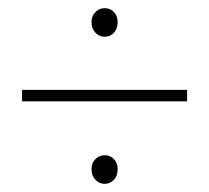

<svg xmlns="http://www.w3.org/2000/svg" viewBox="-20 -564 512 470"><path d="M34 -316V-344H438V-316ZM236 -114Q223 -114 213.5 -124Q204 -134 204 -150Q204 -165 213.5 -174.5Q223 -184 236 -184Q250 -184 259 -174.5Q268 -165 268 -150Q268 -134 259 -124Q250 -114 236 -114ZM236 -474Q223 -474 213.5 -484Q204 -494 204 -510Q204 -525 213.5 -534.5Q223 -544 236 -544Q250 -544 259 -534.5Q268 -525 268 -510Q268 -494 259 -484Q250 -474 236 -474Z"/></svg>

Font: Source Sans 3 Variable
Style: Regular
Weight: 200
Designer: Paul D. Hunt
Foundry: Adobe Systems Incorporated
Version: Version 3.026